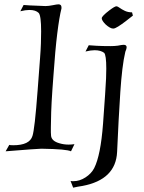

<svg xmlns="http://www.w3.org/2000/svg" viewBox="-20 -691 666 887"><path d="M6 8 23 -22Q25 -20 41 -20Q117 -20 130 -63Q135 -78 141 -130Q147 -182 154 -276L165 -422Q168 -460 169 -490.5Q170 -521 170 -546Q170 -618 159 -631Q145 -645 116 -645Q98 -645 74 -639L89 -668Q98 -667 117.5 -666Q137 -665 167 -664Q172 -664 178 -663.5Q184 -663 190 -663Q197 -663 205.5 -664Q214 -665 224 -667Q233 -669 240 -670Q247 -671 250 -671Q264 -671 264 -657V-652Q254 -613 244.5 -536Q235 -459 227 -343L222 -275Q218 -217 216.5 -174Q215 -131 215 -102Q215 -89 215 -79.5Q215 -70 216 -63Q219 -39 255 -29Q275 -23 297 -23Q303 -23 310 -23.5Q317 -24 324 -25L308 8Q298 3 265.5 0Q233 -3 171 -4Q155 -4 6 8ZM503 -559Q489 -559 468 -578Q450 -596 450 -607Q451 -617 485 -643Q510 -662 518 -662Q523 -662 532.5 -655Q542 -648 556.5 -641Q571 -634 590 -634L594 -619Q578 -606 559.5 -592Q541 -578 526 -568.5Q511 -559 503 -559ZM318 176 306 145Q309 146 312.5 146Q316 146 320 146Q348 146 375 128.5Q402 111 415 86Q445 27 456 -119Q462 -204 465.5 -253Q469 -302 470 -329Q471 -356 471 -374Q471 -437 461 -447Q445 -459 417 -459Q399 -459 375 -453L390 -482Q401 -481 426.5 -479.5Q452 -478 492 -478Q502 -478 508 -478.5Q514 -479 524 -480Q534 -482 540.5 -483Q547 -484 551 -484Q565 -484 565 -473Q565 -469 563 -462.5Q561 -456 559 -452Q551 -418 545.5 -372.5Q540 -327 536 -268L528 -134L521 11Q515 139 361 168Q353 169 339.5 171.5Q326 174 318 176Z"/></svg>

Font: Luxurious Roman
Style: Regular
Weight: 400
Designer: Robert E. Leuschke
Foundry: Robert E. Leuschke
Version: Version 1.010; ttfautohint (v1.8.3)